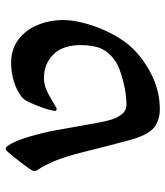

<svg xmlns="http://www.w3.org/2000/svg" viewBox="27 -594 583 677"><g transform="rotate(-90 318.5 -255.5)"><path d="M57.1 -415.5Q53.7 -420.4 53.7 -425.8Q53.7 -430.2 59.6 -439.5Q86.9 -479 116.7 -513.7Q117.7 -514.6 123 -520.8Q128.4 -526.9 131.3 -526.9Q135.3 -526.9 137.5 -525.4Q139.6 -523.9 144 -518.1Q170.4 -478.5 194.8 -365.7Q197.3 -353.5 210 -281.7Q215.8 -247.6 221.9 -214.1Q228 -180.7 232.4 -164.6Q238.8 -138.2 252.4 -119.6Q266.1 -101.1 289.1 -101.1Q327.1 -101.1 374 -113.5Q420.9 -126 441.4 -140.1Q472.7 -162.1 485.4 -189.7Q498 -217.3 498 -264.2Q498 -285.6 493.2 -305.7Q488.3 -325.7 480 -339.8Q464.8 -364.3 439.5 -378.2Q414.1 -392.1 381.8 -392.1Q360.8 -392.1 342.3 -384.3Q323.7 -376.5 298.3 -360.8L278.3 -349.1Q275.4 -347.2 272.5 -347.2Q270 -347.2 268.1 -348.4Q266.1 -349.6 266.1 -351.6Q266.1 -358.9 268.1 -365.7Q274.4 -394.5 295.4 -441.9Q301.8 -457.5 313.5 -469.2Q336.9 -487.8 369.1 -497.8Q401.4 -507.8 435.5 -507.8Q483.9 -507.8 518.1 -481.7Q552.2 -455.6 569.3 -413.3Q586.4 -371.1 586.4 -323.7Q586.4 -288.6 573.2 -241.7Q560.1 -194.8 536.4 -150.1Q512.7 -105.5 483.4 -76.2Q440.4 -34.2 385.7 -8.8Q331.1 16.6 271.5 16.6Q248.5 16.6 228 8.3Q207.5 0 195.8 -15.6Q175.8 -41.5 162.1 -92.8Q158.7 -104 137.2 -188.5Q121.6 -250.5 119.1 -259.8Q93.8 -362.3 57.1 -415.5Z"/></g></svg>

Font: David Libre Medium
Style: Regular
Weight: 500
Version: Version 1.000